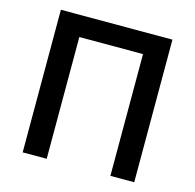

<svg xmlns="http://www.w3.org/2000/svg" viewBox="-104 -819 941 926"><g transform="rotate(15 366.5 -356.0)"><path d="M526 0V-608H208V0H88V-712H645V0Z"/></g></svg>

Font: CST
Style: Medium
Weight: 500
Version: Version 1.00